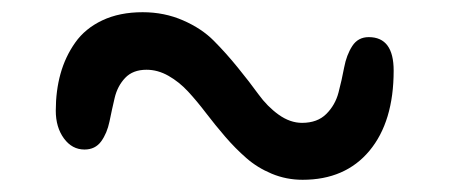

<svg xmlns="http://www.w3.org/2000/svg" viewBox="-20 -418 740 316"><path d="M478 -122.1Q451.2 -122.1 427.2 -132.1Q403.3 -142.1 385.3 -158Q367.2 -173.8 350.6 -193.1Q334 -212.4 319.1 -231.9Q304.2 -251.5 289.6 -267.3Q274.9 -283.2 257.3 -293.2Q239.7 -303.2 221.2 -303.2Q198.7 -303.2 186 -289.8Q173.3 -276.4 168.7 -256.8Q164.1 -237.3 160.2 -218Q156.2 -198.7 146.5 -185.3Q136.7 -171.9 119.1 -171.9Q98.6 -171.9 85.2 -190.2Q71.8 -208.5 71.8 -235.8Q71.8 -268.6 79.6 -296.6Q87.4 -324.7 103.8 -347.9Q120.1 -371.1 148.4 -384.5Q176.8 -397.9 214.8 -397.9Q250.5 -397.9 281.2 -384.5Q312 -371.1 332 -350.8Q352.1 -330.6 371.3 -306.9Q390.6 -283.2 405.3 -262.9Q419.9 -242.7 438.7 -229.2Q457.5 -215.8 477.1 -215.8Q502.4 -215.8 517.1 -230.5Q531.7 -245.1 537.1 -265.6Q542.5 -286.1 546.4 -306.9Q550.3 -327.6 559.8 -342.3Q569.3 -356.9 586.9 -356.9Q627.9 -356.9 627.9 -301.8Q627.9 -217.8 588.1 -169.9Q548.3 -122.1 478 -122.1Z"/></svg>

Font: Shantell Sans Normal
Style: Regular
Weight: 400
Designer: Stephen Nixon, Anya Danilova, Shantell Martin
Foundry: Arrow Type
Version: Version 1.006;[559af2be0]